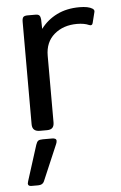

<svg xmlns="http://www.w3.org/2000/svg" viewBox="-52 -533 500 794"><g transform="rotate(-5 198.0 -135.5)"><path d="M69 -30V-455Q69 -469 73.5 -474.5Q78 -480 92 -480H125Q136 -480 140.5 -475Q145 -470 146 -459L147 -419Q174 -455 214.5 -475Q255 -495 308 -495Q345 -495 362 -484Q371 -478 368 -469L357 -425Q354 -413 342 -418Q322 -427 292 -427Q235 -427 197.5 -395Q160 -363 160 -306V-30Q160 -15 153 -7.5Q146 0 130 0H100Q69 0 69 -30ZM32 213 34 204 81 56Q85 44 90.5 40Q96 36 110 36H148Q166 36 166 47Q166 53 163 60L99 210Q93 224 74 224H46Q32 224 32 213Z"/></g></svg>

Font: Mitr Light
Style: Regular
Weight: 300
Designer: Thanarat Vachiruckul
Foundry: Cadson Demak
Version: Version 1.003